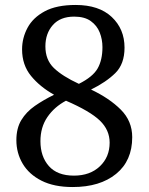

<svg xmlns="http://www.w3.org/2000/svg" viewBox="-20 -744 599 774"><path d="M273 10Q198 10 147.5 -15.5Q97 -41 71.5 -84Q46 -127 46 -179Q46 -227 66 -260Q86 -293 120.5 -317Q155 -341 198 -362Q141 -394 105 -438Q69 -482 69 -545Q69 -591 91 -632Q113 -673 160.5 -698.5Q208 -724 285 -724Q379 -724 430.5 -675.5Q482 -627 482 -552Q482 -486 445 -449.5Q408 -413 347 -383Q421 -348 467 -302Q513 -256 513 -191Q513 -96 448 -43Q383 10 273 10ZM278 -36Q343 -36 382.5 -73.5Q422 -111 422 -169Q422 -220 382.5 -258Q343 -296 246 -338Q199 -313 171 -272Q143 -231 143 -175Q143 -113 177 -74.5Q211 -36 278 -36ZM298 -406Q354 -434 373.5 -468Q393 -502 393 -554Q393 -585 382 -613Q371 -641 346 -659Q321 -677 279 -677Q223 -677 193 -643Q163 -609 163 -557Q163 -503 197 -470Q231 -437 298 -406Z"/></svg>

Font: Noto Serif Test
Style: Regular
Weight: 400
Version: Version 1.000